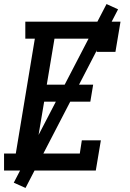

<svg xmlns="http://www.w3.org/2000/svg" viewBox="-21 -842 641 948"><path d="M-1 0V-84H57L151 -651H104V-735H574L549 -586H456L467 -651H248L210 -424H439L425 -340H197L154 -84H373L383 -149H477L452 0ZM105 86 47 60 505 -822 562 -796Z"/></svg>

Font: Iosevka Etoile Medium Oblique
Style: Regular
Weight: 500
Italic angle: -9°
Designer: Belleve Invis
Foundry: Belleve Invis
Version: Version 15.5.2; ttfautohint (v1.8.4)